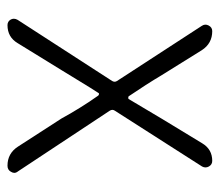

<svg xmlns="http://www.w3.org/2000/svg" viewBox="-56 -516 573 500"><g transform="rotate(90 230.0 -266.5)"><path d="M45.9 0Q36.1 0 31.2 -8.8Q29.3 -12.7 29.3 -16.6Q29.3 -21.5 32.2 -26.4L191.4 -272.5Q195.3 -279.3 191.4 -285.2L47.9 -505.9Q42 -514.6 46.9 -523.9Q51.8 -533.2 61.5 -533.2Q93.8 -533.2 111.3 -505.9L175.8 -402.3Q200.2 -361.3 231.4 -315.4Q233.4 -314.5 235.4 -314.5Q237.3 -314.5 238.3 -315.4Q243.2 -324.2 290 -402.3L353.5 -506.8Q369.1 -533.2 399.4 -533.2Q409.2 -533.2 414.1 -524.4Q418.9 -515.6 414.1 -506.8L268.6 -279.3Q264.6 -273.4 268.6 -266.6L426.8 -27.3Q430.7 -22.5 430.7 -17.6Q430.7 -13.7 427.7 -8.8Q422.9 0 412.1 0Q379.9 0 362.3 -27.3L289.1 -140.6Q263.7 -187.5 229.5 -236.3Q227.5 -238.3 225.1 -238.3Q222.7 -238.3 221.7 -235.4Q211.9 -220.7 192.4 -188.5Q172.9 -156.2 163.1 -140.6L92.8 -26.4Q77.1 0 45.9 0Z"/></g></svg>

Font: irohamaru Light
Style: Regular
Weight: 200
Designer: [Source Han Sans]
Ryoko NISHIZUKA  (kana & ideographs); Paul D. Hunt (Latin, Greek & Cyrillic); Wenlong ZHANG  (bopomofo
Version: Version 1.01